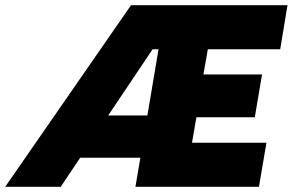

<svg xmlns="http://www.w3.org/2000/svg" viewBox="-55 -720 1128 740"><path d="M-35 0 450 -700H1053L1025 -530H746L729 -433H955L927 -268H702L685 -170H972L943 0H467L486 -112H254L179 0ZM362 -275H513L556 -530H533Z"/></svg>

Font: Figtree Black
Style: Italic
Weight: 900
Italic angle: -9.5°
Foundry: Erik Kennedy
Version: Version 2.001;gftools[0.9.30]